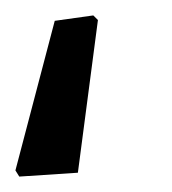

<svg xmlns="http://www.w3.org/2000/svg" viewBox="-24 -78 223 249"><path d="M1 151 -4 143 47 -51 97 -58 103 -52 77 146Z"/></svg>

Font: Alegreya Sans SC Medium
Style: Italic
Weight: 500
Italic angle: -7°
Designer: Juan Pablo del Peral
Foundry: Huerta Tipografica
Version: Version 2.007